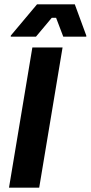

<svg xmlns="http://www.w3.org/2000/svg" viewBox="-20 -870 420 890"><path d="M21.7 0 130 -650H270L161.7 0ZM30 -700V-705L151.7 -850H326.7L380 -705V-700H273.3L240 -787.5H220L146.7 -700Z"/></svg>

Font: Familjen Grotesk
Style: Bold Italic
Weight: 700
Italic angle: -9.46201°
Designer: Anders Wikstroem, Jonas Baeckman, Matilda Gysing, Kristian Moeller
Foundry: Familjen STHLM AB
Version: Version 2.002; ttfautohint (v1.8.4.7-5d5b)